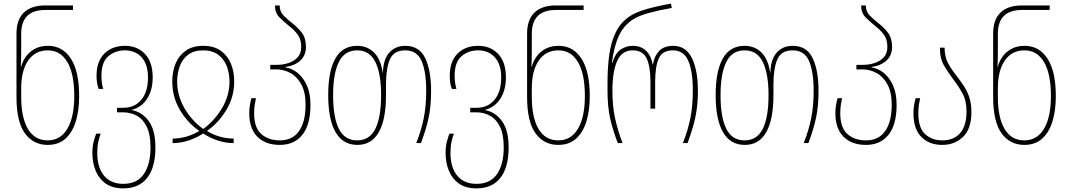

<svg xmlns="http://www.w3.org/2000/svg" viewBox="-20 -790 5898 1060"><path d="M243 10Q164 10 117.5 -54Q71 -118 71 -255V-604Q71 -682 112 -721Q153 -760 230 -760H383V-735H230Q97 -735 97 -603V-505Q97 -487 96.5 -464.5Q96 -442 95 -422H97Q104 -451 123 -477.5Q142 -504 172.5 -520.5Q203 -537 245 -537Q325 -537 371 -466.5Q417 -396 417 -259Q417 -182 399 -121.5Q381 -61 342.5 -25.5Q304 10 243 10ZM243 -15Q314 -15 352 -79.5Q390 -144 390 -259Q390 -384 351.5 -448Q313 -512 244 -512Q174 -512 135.5 -456Q97 -400 97 -302V-256Q97 -140 134.5 -77.5Q172 -15 243 -15Z M661 250Q602 250 564.5 224Q527 198 508.5 153.5Q490 109 490 54Q490 18 497.5 -9.5Q505 -37 511 -52H536Q529 -35 523 -8.5Q517 18 517 54Q517 135 554.5 180Q592 225 661 225Q737 225 774 171Q811 117 811 24Q811 -47 790.5 -89.5Q770 -132 735.5 -151Q701 -170 658 -170H626V-195H662Q723 -195 760 -239Q797 -283 797 -363Q797 -435 762 -473.5Q727 -512 670 -512Q616 -512 578 -479.5Q540 -447 540 -372Q540 -349 543 -330Q546 -311 550 -299H525Q513 -328 513 -372Q513 -451 556 -494Q599 -537 670 -537Q738 -537 780.5 -492Q823 -447 823 -363Q823 -293 792.5 -245.5Q762 -198 709 -184V-182Q766 -171 802 -120.5Q838 -70 838 24Q838 134 792.5 192Q747 250 661 250Z M933 0V-25Q1009 -25 1079 -66V-68Q1014 -113 972.5 -184.5Q931 -256 931 -340Q931 -395 949.5 -439.5Q968 -484 1006 -510.5Q1044 -537 1102 -537Q1160 -537 1198 -510.5Q1236 -484 1254.5 -439.5Q1273 -395 1273 -340Q1273 -256 1230.5 -184.5Q1188 -113 1124 -68V-66Q1193 -25 1270 -25V0Q1226 0 1183 -14Q1140 -28 1102 -53Q1063 -28 1020 -14Q977 0 933 0ZM1102 -78Q1164 -123 1205.5 -192.5Q1247 -262 1247 -340Q1247 -385 1232 -424.5Q1217 -464 1184.5 -488Q1152 -512 1102 -512Q1051 -512 1019 -488Q987 -464 972.5 -424.5Q958 -385 958 -340Q958 -262 998.5 -192.5Q1039 -123 1102 -78Z M1525 10Q1445 10 1400.5 -35.5Q1356 -81 1356 -165Q1356 -188 1359.5 -209Q1363 -230 1368 -248H1393Q1389 -231 1386 -210.5Q1383 -190 1383 -165Q1383 -85 1422.5 -50Q1462 -15 1525 -15Q1595 -15 1631 -66.5Q1667 -118 1667 -212Q1667 -280 1644 -323Q1621 -366 1584 -386.5Q1547 -407 1504 -407H1472V-432H1509Q1543 -432 1574 -442.5Q1605 -453 1624 -474.5Q1643 -496 1643 -531Q1643 -573 1623.5 -599Q1604 -625 1578 -645Q1548 -669 1523 -694Q1498 -719 1498 -760H1524Q1524 -726 1546 -704Q1568 -682 1596 -660Q1624 -638 1646.5 -609Q1669 -580 1669 -531Q1669 -485 1639 -456.5Q1609 -428 1555 -420V-418Q1591 -413 1622.5 -388Q1654 -363 1674 -319Q1694 -275 1694 -211Q1694 -102 1649.5 -46Q1605 10 1525 10Z M1953 10Q1873 10 1832.5 -60.5Q1792 -131 1792 -265Q1792 -397 1831.5 -467Q1871 -537 1952 -537Q2007 -537 2044.5 -500.5Q2082 -464 2093 -388H2094Q2096 -463 2129.5 -500Q2163 -537 2217 -537Q2295 -537 2327.5 -469Q2360 -401 2360 -288Q2360 -201 2345.5 -136Q2331 -71 2304 0H2278Q2306 -70 2319.5 -137.5Q2333 -205 2333 -288Q2333 -395 2307.5 -453.5Q2282 -512 2217 -512Q2154 -512 2132.5 -462Q2111 -412 2111 -322V-264Q2111 -131 2071.5 -60.5Q2032 10 1953 10ZM1952 -15Q2020 -15 2052 -78.5Q2084 -142 2084 -265Q2084 -383 2052.5 -447.5Q2021 -512 1952 -512Q1882 -512 1850.5 -447.5Q1819 -383 1819 -265Q1819 -142 1851 -78.5Q1883 -15 1952 -15Z M2611 250Q2552 250 2514.5 224Q2477 198 2458.5 153.5Q2440 109 2440 54Q2440 18 2447.5 -9.5Q2455 -37 2461 -52H2486Q2479 -35 2473 -8.5Q2467 18 2467 54Q2467 135 2504.5 180Q2542 225 2611 225Q2687 225 2724 171Q2761 117 2761 24Q2761 -47 2740.5 -89.5Q2720 -132 2685.5 -151Q2651 -170 2608 -170H2576V-195H2612Q2673 -195 2710 -239Q2747 -283 2747 -363Q2747 -435 2712 -473.5Q2677 -512 2620 -512Q2566 -512 2528 -479.5Q2490 -447 2490 -372Q2490 -349 2493 -330Q2496 -311 2500 -299H2475Q2463 -328 2463 -372Q2463 -451 2506 -494Q2549 -537 2620 -537Q2688 -537 2730.5 -492Q2773 -447 2773 -363Q2773 -293 2742.5 -245.5Q2712 -198 2659 -184V-182Q2716 -171 2752 -120.5Q2788 -70 2788 24Q2788 134 2742.5 192Q2697 250 2611 250Z M3062 10Q2983 10 2936.5 -54Q2890 -118 2890 -255V-604Q2890 -682 2931 -721Q2972 -760 3049 -760H3202V-735H3049Q2916 -735 2916 -603V-505Q2916 -487 2915.5 -464.5Q2915 -442 2914 -422H2916Q2923 -451 2942 -477.5Q2961 -504 2991.5 -520.5Q3022 -537 3064 -537Q3144 -537 3190 -466.5Q3236 -396 3236 -259Q3236 -182 3218 -121.5Q3200 -61 3161.5 -25.5Q3123 10 3062 10ZM3062 -15Q3133 -15 3171 -79.5Q3209 -144 3209 -259Q3209 -384 3170.5 -448Q3132 -512 3063 -512Q2993 -512 2954.5 -456Q2916 -400 2916 -302V-256Q2916 -140 2953.5 -77.5Q2991 -15 3062 -15Z M3391 0Q3364 -68 3349 -134Q3334 -200 3334 -290V-335Q3334 -417 3343.5 -486.5Q3353 -556 3378.5 -609.5Q3404 -663 3452 -697Q3487 -722 3548.5 -739.5Q3610 -757 3684 -770L3689 -746Q3623 -735 3564 -719Q3505 -703 3472 -681Q3424 -649 3397.5 -594Q3371 -539 3358 -442H3360Q3378 -499 3408.5 -518Q3439 -537 3472 -537Q3520 -537 3548 -508.5Q3576 -480 3583 -435H3585Q3592 -480 3619 -508.5Q3646 -537 3696 -537Q3767 -537 3800 -469Q3833 -401 3833 -290Q3833 -231 3826 -183Q3819 -135 3806 -91Q3793 -47 3776 0H3750Q3778 -70 3791.5 -138Q3805 -206 3805 -290Q3805 -396 3780 -454Q3755 -512 3695 -512Q3637 -512 3617 -467.5Q3597 -423 3597 -338V-190H3571V-338Q3571 -423 3550 -467.5Q3529 -512 3473 -512Q3413 -512 3387 -453Q3361 -394 3361 -290Q3361 -204 3375.5 -137.5Q3390 -71 3417 0Z M4092 10Q4012 10 3971.5 -60.5Q3931 -131 3931 -265Q3931 -397 3970.5 -467Q4010 -537 4091 -537Q4146 -537 4183.5 -500.5Q4221 -464 4232 -388H4233Q4235 -463 4268.5 -500Q4302 -537 4356 -537Q4434 -537 4466.5 -469Q4499 -401 4499 -288Q4499 -201 4484.5 -136Q4470 -71 4443 0H4417Q4445 -70 4458.5 -137.5Q4472 -205 4472 -288Q4472 -395 4446.5 -453.5Q4421 -512 4356 -512Q4293 -512 4271.5 -462Q4250 -412 4250 -322V-264Q4250 -131 4210.5 -60.5Q4171 10 4092 10ZM4091 -15Q4159 -15 4191 -78.5Q4223 -142 4223 -265Q4223 -383 4191.5 -447.5Q4160 -512 4091 -512Q4021 -512 3989.5 -447.5Q3958 -383 3958 -265Q3958 -142 3990 -78.5Q4022 -15 4091 -15Z M4761 10Q4681 10 4636.5 -35.5Q4592 -81 4592 -165Q4592 -188 4595.5 -209Q4599 -230 4604 -248H4629Q4625 -231 4622 -210.5Q4619 -190 4619 -165Q4619 -85 4658.5 -50Q4698 -15 4761 -15Q4831 -15 4867 -66.5Q4903 -118 4903 -212Q4903 -280 4880 -323Q4857 -366 4820 -386.5Q4783 -407 4740 -407H4708V-432H4745Q4779 -432 4810 -442.5Q4841 -453 4860 -474.5Q4879 -496 4879 -531Q4879 -573 4859.5 -599Q4840 -625 4814 -645Q4784 -669 4759 -694Q4734 -719 4734 -760H4760Q4760 -726 4782 -704Q4804 -682 4832 -660Q4860 -638 4882.5 -609Q4905 -580 4905 -531Q4905 -485 4875 -456.5Q4845 -428 4791 -420V-418Q4827 -413 4858.5 -388Q4890 -363 4910 -319Q4930 -275 4930 -211Q4930 -102 4885.5 -46Q4841 10 4761 10Z M5182 10Q5110 10 5066.5 -34Q5023 -78 5023 -165Q5023 -188 5026.5 -209Q5030 -230 5035 -248H5060Q5056 -231 5053 -210.5Q5050 -190 5050 -165Q5050 -83 5088 -49Q5126 -15 5182 -15Q5246 -15 5281 -55.5Q5316 -96 5316 -174Q5316 -234 5294 -274Q5272 -314 5245 -349Q5217 -386 5193 -426Q5169 -466 5169 -527H5195Q5195 -477 5214 -441.5Q5233 -406 5259 -374Q5279 -348 5298.5 -319.5Q5318 -291 5330.5 -255.5Q5343 -220 5343 -171Q5343 -79 5297 -34.5Q5251 10 5182 10Z M5635 10Q5556 10 5509.5 -54Q5463 -118 5463 -255V-604Q5463 -682 5504 -721Q5545 -760 5622 -760H5775V-735H5622Q5489 -735 5489 -603V-505Q5489 -487 5488.5 -464.5Q5488 -442 5487 -422H5489Q5496 -451 5515 -477.5Q5534 -504 5564.5 -520.5Q5595 -537 5637 -537Q5717 -537 5763 -466.5Q5809 -396 5809 -259Q5809 -182 5791 -121.5Q5773 -61 5734.5 -25.5Q5696 10 5635 10ZM5635 -15Q5706 -15 5744 -79.5Q5782 -144 5782 -259Q5782 -384 5743.5 -448Q5705 -512 5636 -512Q5566 -512 5527.5 -456Q5489 -400 5489 -302V-256Q5489 -140 5526.5 -77.5Q5564 -15 5635 -15Z"/></svg>

Font: Noto Sans Georgian Condensed Thin
Style: Regular
Weight: 100
Width: 3
Designer: Monotype Design Team, Akaki Razmadze
Foundry: Google LLC
Version: Version 2.005; ttfautohint (v1.8.4.7-5d5b)